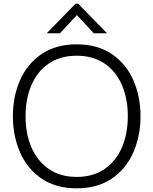

<svg xmlns="http://www.w3.org/2000/svg" viewBox="-20 -1014 834 1044"><path d="M50 -382Q50 -489 89 -578Q128 -667 206 -720Q284 -773 397 -773Q510 -773 588 -720Q666 -667 705 -578Q744 -489 744 -382Q744 -275 705 -185.5Q666 -96 588 -43Q510 10 397 10Q284 10 206 -43Q128 -96 89 -185.5Q50 -275 50 -382ZM675 -382Q675 -477 643 -551.5Q611 -626 548.5 -668.5Q486 -711 397 -711Q308 -711 245.5 -668.5Q183 -626 151 -551.5Q119 -477 119 -382Q119 -287 151 -212.5Q183 -138 245.5 -95Q308 -52 397 -52Q486 -52 548.5 -95Q611 -138 643 -212.5Q675 -287 675 -382ZM306 -833H234L391 -994H405L562 -833H490L398 -932Z"/></svg>

Font: Open Sauce One Light
Style: Regular
Weight: 300
Designer: Alfredo Marco Pradil
Foundry: Creative Sauce Fz LLC
Version: Version 1.477